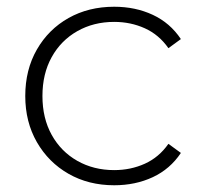

<svg xmlns="http://www.w3.org/2000/svg" viewBox="-20 -546 597 570"><path d="M319 4Q243 4 183.5 -30Q124 -64 89.5 -124Q55 -184 55 -261Q55 -339 89.5 -399Q124 -459 183.5 -492.5Q243 -526 319 -526Q382 -526 433.5 -502Q485 -478 517 -430L480 -403Q452 -443 410 -462Q368 -481 319 -481Q258 -481 209.5 -453.5Q161 -426 133.5 -376.5Q106 -327 106 -261Q106 -195 133.5 -145.5Q161 -96 209.5 -68.5Q258 -41 319 -41Q368 -41 410 -60Q452 -79 480 -119L517 -92Q485 -44 433.5 -20Q382 4 319 4Z"/></svg>

Font: Montserrat Z Light
Style: Regular
Weight: 300
Designer: Julieta Ulanovsky
Foundry: Julieta Ulanovsky
Version: Version 8.000